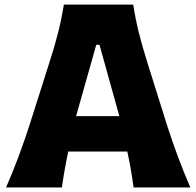

<svg xmlns="http://www.w3.org/2000/svg" viewBox="-20 -830 867 850"><path d="M6.8 0Q35.6 -65.4 62.3 -137.2Q88.9 -209 109.9 -273.9L198.2 -551.8Q222.7 -627.4 237.8 -688Q252.9 -748.5 262.7 -809.6H569.8Q579.6 -746.1 594.5 -686Q609.4 -626 632.8 -551.8L720.2 -273.4Q741.7 -206.1 768.1 -135.5Q794.4 -64.9 822.8 0H571.3Q566.4 -39.1 559.3 -79.6Q552.2 -120.1 543.5 -159.2H282.2Q265.1 -79.1 253.9 0ZM508.3 -315.9 420.4 -631.8H406.2L316.9 -315.9Z"/></svg>

Font: Pinar DS4 ExtraBold
Style: Regular
Weight: 800
Designer: Amin Abedi
Version: Version 3.000